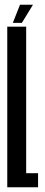

<svg xmlns="http://www.w3.org/2000/svg" viewBox="-20 -787 188 807"><path d="M10.5 0H140V-59H90V-675H10.5ZM34 -691H72L118.5 -767H64Z"/></svg>

Font: Anybody UltraCondensed
Style: Regular
Weight: 400
Width: 1
Version: Version 1.113;gftools[0.9.25]